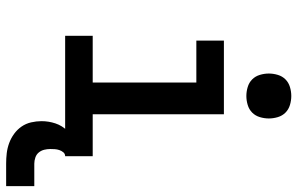

<svg xmlns="http://www.w3.org/2000/svg" viewBox="-196 -600 992 641"><g transform="rotate(90 300.5 -279.0)"><path d="M99 0V-92H255V-438H115V-530H361V-92H501V0ZM300 -605Q285 -605 270 -609.5Q255 -614 244.5 -624.5Q234 -635 229.5 -650Q225 -665 225 -680Q225 -695 229.5 -710Q234 -725 244.5 -735.5Q255 -746 270 -750.5Q285 -755 300 -755Q315 -755 330 -750.5Q345 -746 355.5 -735.5Q366 -725 370.5 -710Q375 -695 375 -680Q375 -665 370.5 -650Q366 -635 355.5 -624.5Q345 -614 330 -609.5Q315 -605 300 -605ZM526 197Q508 197 491 195Q474 193 457.5 187Q441 181 426.5 170.5Q412 160 402 145.5Q392 131 388 113.5Q384 96 384 79Q384 55 391.5 32.5Q399 10 415.5 -6.5Q432 -23 455 -30Q478 -37 501 -37V0Q493 0 488 6Q483 12 480.5 19.5Q478 27 477.5 34.5Q477 42 477 49Q477 60 479.5 70Q482 80 488.5 88Q495 96 505.5 99.5Q516 103 526 103H601V197Z"/></g></svg>

Font: Iosevka Curly Slab SmBdEx
Style: Regular
Weight: 600
Width: 7
Monospace: yes
Designer: Belleve Invis
Foundry: Belleve Invis
Version: Version 11.1.0; ttfautohint (v1.8.3)